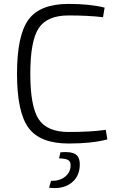

<svg xmlns="http://www.w3.org/2000/svg" viewBox="-20 -722 607 982"><path d="M521 -58 529 -9Q451 12 331 12Q185 12 126 -68Q67 -148 67 -345Q67 -542 126 -622Q185 -702 331 -702Q440 -702 515 -683L507 -634Q431 -643 331 -643Q221 -643 178 -578Q135 -513 135 -345Q135 -177 178 -112Q221 -47 331 -47Q445 -47 521 -58ZM282 88 289 57Q342 52 365.5 66.5Q389 81 388 122Q387 182 343.5 214.5Q300 247 231 238L241 203Q285 204 312.5 182Q340 160 341 126Q342 105 329.5 97Q317 89 282 88Z"/></svg>

Font: Exo 2.0 Light
Style: Regular
Weight: 300
Designer: Natanael Gama
Version: Version 1.001;PS 001.001;hotconv 1.0.70;makeotf.lib2.5.58329